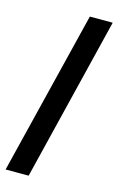

<svg xmlns="http://www.w3.org/2000/svg" viewBox="-128 -779 510 827"><g transform="rotate(15 127.0 -365.0)"><path d="M88.6 0 267.8 -730H165.8L-14.2 0Z"/></g></svg>

Font: Secuela Light
Style: Regular
Weight: 300
Designer: Fernando Haro
Foundry: deFharo
Version: Version 1.708